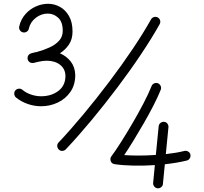

<svg xmlns="http://www.w3.org/2000/svg" viewBox="-20 -808 1098 1034"><path d="M385.3 -404.3Q385.3 -351.1 359.4 -313.5Q333.5 -275.9 291.5 -255.9Q249.5 -235.8 201.2 -235.8Q165.5 -235.8 130.1 -247.8Q94.7 -259.8 65.9 -283.2Q58.1 -290 56.9 -301.3Q55.7 -312.5 62.5 -320.8Q69.3 -329.1 80.6 -330.3Q91.8 -331.5 100.1 -324.7Q120.6 -307.6 147.5 -298.6Q174.3 -289.6 201.2 -289.6Q256.3 -289.6 294.4 -318.4Q332.5 -347.2 332.5 -400.4Q331.1 -438 303 -459.5Q274.9 -481 231.4 -481Q220.7 -481 209.7 -479.5Q198.7 -478 188 -475.6Q177.7 -473.1 165 -470.2Q163.1 -469.7 161.1 -469.2Q157.2 -468.3 153.3 -468.8Q139.6 -469.2 132.3 -481Q132.3 -481 131.8 -481.4Q131.8 -481.9 131.3 -482.4Q129.9 -485.4 128.9 -488.8Q127.9 -492.7 128.4 -496.6Q129.4 -510.7 140.6 -517.6Q140.6 -517.6 141.1 -518.1Q141.6 -518.1 142.1 -518.6Q145 -520 148.4 -521Q155.3 -522.9 163.1 -524.9Q170.9 -526.9 179.2 -528.3Q216.8 -538.6 248.3 -553.2Q279.8 -567.9 298.8 -589.4Q317.9 -610.8 317.9 -642.1Q317.9 -689.9 293.5 -712.4Q269 -734.9 237.3 -734.9Q202.6 -734.9 173.1 -712.4Q143.6 -689.9 135.3 -653.8Q133.3 -643.1 123.8 -637.2Q114.3 -631.3 103.5 -633.8Q92.8 -636.2 86.9 -645.5Q81.1 -654.8 83.5 -665.5Q92.3 -704.1 116.5 -731.4Q140.6 -758.8 173.1 -773.2Q205.6 -787.6 238.8 -787.6Q272.9 -787.6 303 -771Q333 -754.4 351.8 -721.2Q370.6 -688 370.6 -638.2Q370.6 -596.7 351.3 -568.1Q332 -539.6 302.7 -521Q337.4 -506.3 360.6 -477.1Q383.8 -447.8 385.3 -404.3ZM296.9 -2.4Q289.1 -9.8 288.3 -21.2Q287.6 -32.7 295.4 -40.5Q360.8 -109.9 431.2 -194.6Q501.5 -279.3 569.3 -369.1Q637.2 -459 695.1 -545.2Q752.9 -631.3 793 -703.1Q798.3 -712.9 809.3 -716.1Q820.3 -719.2 829.6 -713.9Q839.4 -708.5 842.3 -698Q845.2 -687.5 839.8 -677.7Q798.3 -603.5 739.7 -515.9Q681.2 -428.2 612.5 -337.2Q543.9 -246.1 472.7 -160.4Q401.4 -74.7 334.5 -3.9Q327.1 3.9 315.9 4.6Q304.7 5.4 296.9 -2.4ZM863.3 -151.9Q874 -151.4 881.1 -142.6Q888.2 -133.8 887.2 -123L873 22Q930.7 15.6 973.1 4.9Q983.9 2.4 993.7 8.3Q1003.4 14.2 1005.4 24.4Q1007.8 35.2 1002 44.7Q996.1 54.2 985.8 56.6Q934.1 69.3 867.7 76.7L857.4 182.1Q856.9 192.9 848.1 200Q839.4 207 828.6 206.1Q817.9 205.1 810.8 196.3Q803.7 187.5 804.7 177.2L814 81.1Q757.3 85 701.2 84Q645 83 597.7 76.2Q595.7 75.7 592.3 74.7Q588.9 73.7 586.9 72.8Q577.6 66.9 575.2 55.2Q572.8 43.5 579.6 34.2Q601.1 5.4 631.1 -41.7Q661.1 -88.9 693.1 -143.6Q725.1 -198.2 752.7 -251.2Q780.3 -304.2 796.4 -344.7Q800.3 -354.5 810.3 -358.9Q820.3 -363.3 831.1 -359.4Q840.8 -355 845.2 -345Q849.6 -335 845.7 -324.7Q830.6 -286.6 806.6 -240Q782.7 -193.4 754.6 -144.8Q726.6 -96.2 699.2 -51.5Q671.9 -6.8 648.9 27.3Q730 32.7 819.3 26.4L834.5 -127.9Q835.4 -138.7 844.2 -145.8Q853 -152.8 863.3 -151.9Z"/></svg>

Font: Mikhak-DS1-FD Regular
Style: Regular
Weight: 400
Designer: Amin Abedi
Version: Version 3.2